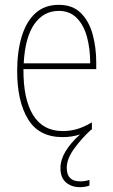

<svg xmlns="http://www.w3.org/2000/svg" viewBox="-20 -557 468 794"><path d="M256 137Q256 193 311 193Q323 193 334 191Q345 189 350 187V210Q344 213 333.5 215Q323 217 310 217Q276 217 253 197.5Q230 178 230 138Q230 104 251 69Q272 34 311 -1Q277 10 239 10Q141 10 96 -64Q51 -138 51 -263Q51 -343 69.5 -405Q88 -467 126 -502Q164 -537 223 -537Q280 -537 314 -503.5Q348 -470 363 -415.5Q378 -361 378 -298V-271H77Q76 -147 117 -81Q158 -15 239 -15Q271 -15 299.5 -23.5Q328 -32 360 -51V-22Q358 -21 355 -19Q317 16 286.5 58Q256 100 256 137ZM223 -512Q161 -512 122.5 -458Q84 -404 78 -295H353Q353 -356 339.5 -405Q326 -454 297 -483Q268 -512 223 -512Z"/></svg>

Font: Noto Sans Gurmukhi UI Condensed Thin
Style: Regular
Weight: 100
Width: 3
Designer: Jelle Bosma - Monotype Design Team
Foundry: Monotype Imaging Inc.
Version: Version 2.004; ttfautohint (v1.8.4.7-5d5b)